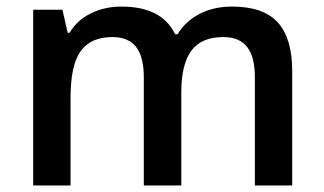

<svg xmlns="http://www.w3.org/2000/svg" viewBox="-20 -570 996 590"><path d="M537.1 0H421.9V-333Q421.9 -395 398.4 -425.5Q375 -456.1 325.2 -456.1Q258.8 -456.1 227.8 -412.8Q196.8 -369.6 196.8 -269V0H82V-540H171.9L188 -469.2H193.8Q216.3 -507.8 259 -528.8Q301.8 -549.8 353 -549.8Q477.5 -549.8 518.1 -464.8H525.9Q549.8 -504.9 593.3 -527.3Q636.7 -549.8 692.9 -549.8Q789.6 -549.8 833.7 -501Q877.9 -452.1 877.9 -352.1V0H763.2V-333Q763.2 -395 739.5 -425.5Q715.8 -456.1 666 -456.1Q599.1 -456.1 568.1 -414.3Q537.1 -372.6 537.1 -286.1Z"/></svg>

Font: f1_4961           
Style: Regular
Weight: 600
Foundry: Ascender Corporation
Version: Version 1.10